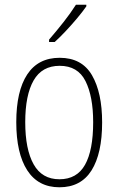

<svg xmlns="http://www.w3.org/2000/svg" viewBox="-20 -784 502 814"><path d="M413 -265Q413 -133 368 -61.5Q323 10 232 10Q142 10 95.5 -62Q49 -134 49 -266Q49 -398 95.5 -468.5Q142 -539 233 -539Q327 -539 370 -465Q413 -391 413 -265ZM87 -266Q87 -151 122.5 -87.5Q158 -24 232 -24Q306 -24 340.5 -85.5Q375 -147 375 -266Q375 -375 342.5 -440Q310 -505 233 -505Q158 -505 122.5 -443Q87 -381 87 -266ZM346 -757Q330 -734 306.5 -706Q283 -678 258 -651.5Q233 -625 212 -606H188V-616Q220 -653 249.5 -690.5Q279 -728 302 -764H346Z"/></svg>

Font: Noto Sans Lao Looped Condensed ExtraLight
Style: Regular
Weight: 200
Width: 3
Designer: Mark Frömberg, Ben Mitchell
Foundry: The Fontpad Ltd
Version: Version 1.002; ttfautohint (v1.8.4.7-5d5b)